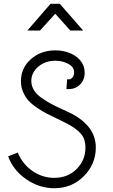

<svg xmlns="http://www.w3.org/2000/svg" viewBox="-20 -973 599 1018"><path d="M421 -811H353L273 -900L192 -811H125L248 -953H297ZM23 -144 74 -164Q101 -101 153.5 -65.5Q206 -30 267 -30Q340 -30 386.5 -77Q433 -124 433 -190Q433 -237 408 -265Q383 -293 333 -319Q318 -327 283.5 -343.5Q249 -360 228 -370.5Q207 -381 178 -400.5Q149 -420 132 -438.5Q115 -457 103 -484Q91 -511 91 -542Q91 -613 144 -659.5Q197 -706 273 -706Q306 -706 335 -697Q380 -683 404.5 -654Q429 -625 429 -588Q429 -547 401.5 -522Q374 -497 332 -501L336 -553Q352 -549 362.5 -560.5Q373 -572 373 -589Q373 -618 342 -634.5Q311 -651 273 -651Q220 -651 183 -619.5Q146 -588 146 -544Q146 -518 160 -495Q174 -472 201 -453.5Q228 -435 252 -422Q276 -409 311.5 -393Q347 -377 362 -369Q488 -302 488 -191Q488 -103 424.5 -39Q361 25 268 25Q189 25 120 -22Q51 -69 23 -144Z"/></svg>

Font: Bellota
Style: Regular
Weight: 400
Designer: Kemie Guaida
Foundry: Kemie Guaida
Version: Version 1.000;PS 002.000;hotconv 1.0.70;makeotf.lib2.5.58329